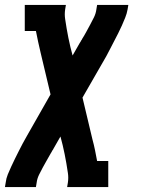

<svg xmlns="http://www.w3.org/2000/svg" viewBox="-48 -550 568 775"><path d="M-28 205 -25 187Q-23 170 -16.5 154Q-10 138 -2.5 122Q5 106 12.5 90.5Q20 75 28 59.5Q36 44 44 28.5Q52 13 61 -2L156 -169L116 -337Q111 -359 106 -381Q101 -403 97 -425H52V-530H218L215 -512Q212 -492 215 -473Q218 -454 221 -435Q224 -416 228 -397.5Q232 -379 236 -361L245 -326L273 -375Q274 -377 275.5 -379Q277 -381 278 -383Q278 -383 278 -383Q278 -383 278 -383Q279 -385 280 -387Q281 -389 283 -391Q283 -391 283 -391Q283 -391 283 -391V-392Q292 -406 300 -421Q308 -436 316 -450.5Q324 -465 331.5 -480.5Q339 -496 341 -512L344 -530H470L467 -512Q464 -495 457.5 -479Q451 -463 444 -447Q437 -431 429 -415.5Q421 -400 413 -384.5Q405 -369 397 -353.5Q389 -338 381 -323L285 -156L325 12Q331 34 335.5 56Q340 78 344 100H389V205H223L226 187Q229 167 226 148Q223 129 220 110Q217 91 213 72.5Q209 54 205 36L196 1L168 50Q167 52 166 54Q165 56 163 58Q163 58 163 58Q163 58 163 58Q162 60 161 62Q160 64 159 66Q159 66 158.5 66Q158 66 158 66V67Q150 81 141.5 96Q133 111 125 125.5Q117 140 109.5 155.5Q102 171 100 187L97 205Z"/></svg>

Font: Iosevka Curly Slab XBdObl
Style: Regular
Weight: 800
Italic angle: -9°
Monospace: yes
Designer: Belleve Invis
Foundry: Belleve Invis
Version: Version 11.1.0; ttfautohint (v1.8.3)